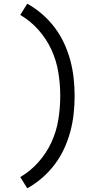

<svg xmlns="http://www.w3.org/2000/svg" viewBox="-20 -861 540 1042"><path d="M128 161 90 100Q145 68 188.5 19Q232 -30 259 -88.5Q286 -147 296.5 -211.5Q307 -276 307 -340Q307 -404 296.5 -468.5Q286 -533 259 -591.5Q232 -650 188.5 -699Q145 -748 90 -780L128 -841Q171 -817 208.5 -784.5Q246 -752 276 -712.5Q306 -673 327 -628Q348 -583 361 -535.5Q374 -488 379.5 -438.5Q385 -389 385 -340Q385 -291 379.5 -241.5Q374 -192 361 -144.5Q348 -97 327 -52Q306 -7 276 32.5Q246 72 208.5 104.5Q171 137 128 161Z"/></svg>

Font: Iosevka Fuck
Style: Regular
Weight: 400
Monospace: yes
Designer: Belleve Invis
Foundry: Belleve Invis
Version: Version 28.0.7; ttfautohint (v1.8.3)